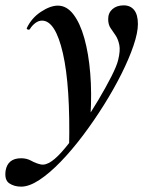

<svg xmlns="http://www.w3.org/2000/svg" viewBox="-94 -416 567 717"><path d="M-15 281Q-41 281 -59.5 268.5Q-78 256 -73 221Q-65 175 -15 175Q6 175 23 184.5Q40 194 58 198Q76 202 99 186Q121 171 151 134.5Q181 98 213 51.5Q245 5 273.5 -43Q302 -91 322 -130.5Q342 -170 347 -191Q356 -227 351.5 -248.5Q347 -270 337.5 -284Q328 -298 319 -311Q310 -324 310 -345Q310 -368 326 -382Q342 -396 368 -396Q393 -396 407 -378.5Q421 -361 421 -326Q421 -294 404.5 -245.5Q388 -197 359.5 -140Q331 -83 294 -24Q257 35 216 89.5Q175 144 133 187.5Q91 231 53 256Q15 281 -15 281ZM164 135Q169 -94 141 -216.5Q113 -339 63 -339Q50 -339 38 -330Q26 -321 18 -308Q16 -304 10.5 -305.5Q5 -307 6 -311Q24 -349 59 -372Q94 -395 122 -395Q155 -395 180 -362.5Q205 -330 221 -273Q237 -216 243 -142Q249 -68 244 16Z"/></svg>

Font: Cormorant
Style: Bold Italic
Weight: 700
Italic angle: -10°
Designer: Christian Thalmann (Catharsis Fonts)
Foundry: Catharsis Fonts
Version: Version 4.000